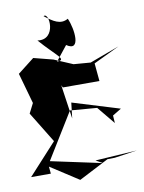

<svg xmlns="http://www.w3.org/2000/svg" viewBox="-119 -1025 856 1141"><g transform="rotate(-10 309.0 -454.0)"><path d="M529 -298 582 -330 298 -417 287 -323 257 -529 264 -514H485L475 -622L632 -697L453 -631L351 -639L238 -687L121 -717L21 -639L73 -454L43 -395L157 -209L-14 -22H105L101 -65L271 45L451 -48L496 -49L632 -69L380 -53L421 -30L112 -96L282 -372L444 -359L532 -252ZM327 -759C411 -702 394 -845 364 -911C317 -884 276 -911 225 -951C263 -974 281 -798 164 -815C258 -707 321 -674 257 -671Z"/></g></svg>

Font: Asimov Silicon
Style: Regular
Weight: 400
Designer: Google
Version: Version 2.000980; 2014